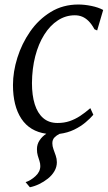

<svg xmlns="http://www.w3.org/2000/svg" viewBox="-20 -570 468 829"><path d="M90.5 216.5Q112.5 209.5 133.2 190.5Q154 171.5 154 147Q154 136 150.5 125.2Q147 114.5 143.2 102.2Q139.5 90 139.5 74Q139.5 53 151 35.8Q162.5 18.5 180 7.5Q108.5 -2.5 72.2 -57.5Q36 -112.5 36 -203Q36 -260 55 -320.8Q74 -381.5 110.2 -433.8Q146.5 -486 199 -518.2Q251.5 -550.5 318.5 -550.5Q344.5 -550.5 374.2 -544.5Q404 -538.5 425.5 -527L399.5 -438.5Q397 -440 394 -441Q391 -442 388 -443.5Q376 -465.5 362.8 -478.8Q349.5 -492 335 -498Q320.5 -504 303 -504Q263.5 -504 229.8 -482Q196 -460 171 -420.2Q146 -380.5 132.2 -327.2Q118.5 -274 118 -211.5Q118 -158.5 130 -120Q142 -81.5 166.5 -60.2Q191 -39 228.5 -39Q257 -39 280.5 -47Q304 -55 325.8 -69.2Q347.5 -83.5 370 -103L383 -74.5Q370.5 -59.5 349.5 -41.8Q328.5 -24 300.2 -10.2Q272 3.5 237 8Q224.5 14 215.2 23.5Q206 33 206 48.5Q206 61 210.8 74.2Q215.5 87.5 220.5 101.5Q225.5 115.5 225.5 130.5Q225.5 151 215 169Q204.5 187 187 201Q169.5 215 149.2 224.8Q129 234.5 109 238.5Z"/></svg>

Font: Merriweather 60pt Light
Style: Italic
Weight: 300
Italic angle: -7.8°
Version: Version 2.101